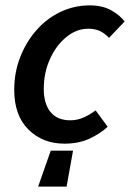

<svg xmlns="http://www.w3.org/2000/svg" viewBox="-20 -523 484 715"><path d="M122 172 169 38H252L228 172ZM220 12Q139 12 86 -40.5Q33 -93 33 -188Q33 -254 55.5 -311Q78 -368 116.5 -411.5Q155 -455 206 -479Q257 -503 314 -503Q361 -503 393.5 -485Q426 -467 444 -443L386 -382Q370 -399 352 -407.5Q334 -416 308 -416Q265 -416 227 -385Q189 -354 166 -303Q143 -252 143 -192Q143 -137 168 -106Q193 -75 242 -75Q269 -75 293.5 -86.5Q318 -98 336 -112L381 -51Q353 -25 313 -6.5Q273 12 220 12Z"/></svg>

Font: Source Sans 3 Semibold
Style: Italic
Weight: 600
Italic angle: -11°
Designer: Paul D. Hunt
Foundry: Adobe
Version: Version 3.052;hotconv 1.1.0;makeotfexe 2.6.0